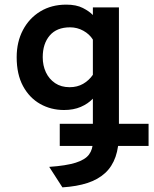

<svg xmlns="http://www.w3.org/2000/svg" viewBox="-20 -543 667 829"><path d="M249.5 266 192.5 177.5Q265.5 172.5 306.8 159.5Q348 146.5 364.5 124Q381 101.5 381 68V-117Q360 -95 328.8 -81.5Q297.5 -68 256.5 -68Q200 -68 153.5 -94.2Q107 -120.5 79.5 -171.2Q52 -222 52 -296Q52 -362 79 -413.2Q106 -464.5 154.2 -493.8Q202.5 -523 266 -523Q309.5 -523 337.8 -508.5Q366 -494 381 -478V-511H493.5V33.5Q493.5 92 478.8 134.2Q464 176.5 433.8 204.2Q403.5 232 357.8 247Q312 262 249.5 266ZM280.5 -166.5Q313.5 -166.5 338.8 -181Q364 -195.5 381 -220V-372Q366.5 -395.5 340 -410.2Q313.5 -425 282.5 -425Q225 -425 194.8 -389.8Q164.5 -354.5 164.5 -296Q164.5 -260 178.2 -230.8Q192 -201.5 218 -184Q244 -166.5 280.5 -166.5ZM238 87V-8.5H621.5V87Z"/></svg>

Font: Overpass SemiBold
Style: Regular
Weight: 600
Designer: Delve Withrington, Dave Bailey, Thomas Jockin
Foundry: Delve Fonts LLC
Version: Version 4.000